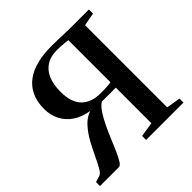

<svg xmlns="http://www.w3.org/2000/svg" viewBox="-190 -910 1075 1075"><g transform="rotate(-45 347.0 -373.0)"><path d="M6 0 6.5 -31.5 42.5 -42.5Q57.5 -46.5 72.8 -73.5Q88 -100.5 106 -139.2Q124 -178 146.5 -218.5Q169 -259 198 -291Q227 -323 265 -336Q208 -345 169 -371.8Q130 -398.5 110 -438.2Q90 -478 90 -525.5Q90 -584.5 110 -626.2Q130 -668 166.8 -694.8Q203.5 -721.5 254.2 -734Q305 -746.5 366.5 -746.5Q395.5 -746.5 418.8 -745.8Q442 -745 464.5 -744Q487 -743 513.5 -743H661.5V-710.5L584 -696V-45.5L667.5 -31.5V0H371.5V-31.5L458.5 -45.5V-327Q430 -327 402.5 -326.8Q375 -326.5 348.5 -327.5Q327.5 -314.5 308.2 -285.5Q289 -256.5 271.2 -219.5Q253.5 -182.5 237.5 -144Q221.5 -105.5 207.2 -73Q193 -40.5 180.2 -20.2Q167.5 0 156.5 0ZM377 -364.5Q406 -364.5 427.2 -366Q448.5 -367.5 458.5 -369.5V-703Q444.5 -705 430 -706.2Q415.5 -707.5 401.2 -708.2Q387 -709 372.5 -709Q324 -709 290.5 -687.8Q257 -666.5 240 -626.5Q223 -586.5 223 -530Q223 -445.5 263.2 -405Q303.5 -364.5 377 -364.5Z"/></g></svg>

Font: Merriweather 96pt SemiBold
Style: Regular
Weight: 600
Version: Version 2.100